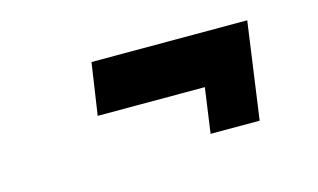

<svg xmlns="http://www.w3.org/2000/svg" viewBox="-42 -481 683 412"><g transform="rotate(-15 299.5 -275.5)"><path d="M161 -268H399L385 -168H494L524 -383H178Z"/></g></svg>

Font: Unageo
Style: SemiBold-Italic
Weight: 600
Designer: Richard Sepsi
Foundry: Richard Sepsi
Version: Version 2.000